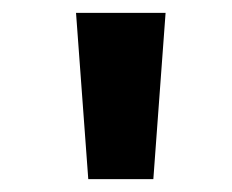

<svg xmlns="http://www.w3.org/2000/svg" viewBox="-20 -749 360 298"><path d="M117 -471H218L237 -729H98Z"/></svg>

Font: Noto Sans Devanagari UI Condensed
Style: Bold
Weight: 700
Width: 3
Designer: Jelle Bosma - Monotype Design Team
Foundry: Monotype Imaging Inc.
Version: Version 2.004